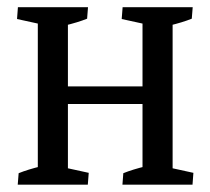

<svg xmlns="http://www.w3.org/2000/svg" viewBox="-20 -503 573 523"><path d="M368.2 -7.3V-476.6H450.2V-7.3ZM83 -7.3V-476.6H165V-7.3ZM119.1 -219.7V-267.6H410.6V-219.7ZM28.3 0 30.8 -31.2Q56.2 -41.5 92.8 -50.3L83 -13.7V-82H165V-13.7L156.7 -46.4L221.7 -32.2L219.2 0ZM313.5 0 315.9 -31.2Q341.3 -41.5 377.9 -50.3L368.2 -13.7V-82H450.2V-13.7L441.9 -46.4L506.8 -32.2L504.4 0ZM504.9 -483.4 502.4 -452.1Q477.1 -441.9 440.4 -433.1L450.2 -469.7V-401.4H368.2V-469.7L376.5 -437L311.5 -451.2L314 -483.4ZM219.7 -483.4 217.3 -452.1Q191.9 -441.9 155.3 -433.1L165 -469.7V-401.4H83V-469.7L91.3 -437L26.4 -451.2L28.8 -483.4Z"/></svg>

Font: Markazi Text
Style: Regular
Weight: 400
Designer: Borna Izadpanah (Arabic designer), Fiona Ross (Arabic design director) and Florian Runge (Latin designer)
Foundry: Borna Izadpanah and Florian Runge
Version: Version 1.000